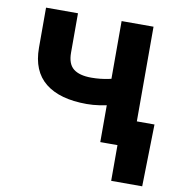

<svg xmlns="http://www.w3.org/2000/svg" viewBox="-78 -600 760 827"><g transform="rotate(10 302.0 -187.0)"><path d="M301.3 -151.4Q183.1 -151.4 120.1 -201.9Q57.1 -252.4 57.1 -354.5V-529.8H196.8V-357.4Q196.8 -308.1 222.9 -287.4Q249 -266.6 301.3 -266.6Q340.8 -266.6 378.2 -274.7Q415.5 -282.7 457.5 -297.4V-182.1Q439 -174.3 412.8 -167.2Q386.7 -160.2 357.9 -155.8Q329.1 -151.4 301.3 -151.4ZM387.7 0V-529.3H527.3V0ZM462.9 156.2V0H421.4V-115.2H604.5L598.6 156.2Z"/></g></svg>

Font: Inter Cardless Tabular Bold
Style: Bold
Weight: 700
Designer: Rasmus Andersson
Foundry: rsms
Version: Version 4.000;git-4fc901f